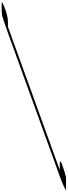

<svg xmlns="http://www.w3.org/2000/svg" viewBox="477 -1430 816 2317"><g transform="rotate(-90 885.5 -271.0)"><path d="M-81 41C-177 76 -230 102 -253 117H-94C-56 108 11 88 71 66C130 35 78 42 -8 42C550 -161 1170 -383 1722 -584C1804 -584 1807 -579 1908 -607C1968 -629 2012 -649 2024 -658C1967 -658 1929 -663 1855 -654C1791 -634 1715 -608 1634 -579C1057 -369 499 -170 -81 41Z"/></g></svg>

Font: Snowfall
Style: UltraObl
Weight: 400
Designer: Jasper
Foundry: Cannot Into Space Fonts
Version: Version 0.9